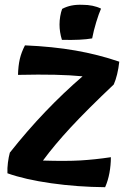

<svg xmlns="http://www.w3.org/2000/svg" viewBox="-20 -745 545 800"><path d="M442 -90Q442 -57 436 -24.5Q430 8 418 35Q302 34 193 18.5Q84 3 11 -23Q10 -44 13 -67.5Q16 -91 21 -109Q93 -200 168.5 -279Q244 -358 324 -427Q273 -432 208.5 -433.5Q144 -435 55 -433Q56 -471 62.5 -499Q69 -527 84 -556Q200 -551 294.5 -534.5Q389 -518 477 -488Q474 -460 468 -435.5Q462 -411 454 -393Q343 -288 274.5 -214Q206 -140 159 -76Q254 -73 314.5 -76.5Q375 -80 442 -90ZM324 -725Q346 -725 365.5 -721Q385 -717 401 -709Q392 -689 381 -653Q370 -617 364 -585Q341 -581 310 -579.5Q279 -578 238 -579Q233 -595 230.5 -611Q228 -627 228 -643Q228 -660 231 -677.5Q234 -695 239 -708Q258 -718 278.5 -722Q299 -726 324 -725Z"/></svg>

Font: Atma SemiBold
Style: Regular
Weight: 600
Designer: Gregori Vincens, Jeremie Hornus, Riccardo Olocco, Yoann Minet.
Foundry: black foundry
Version: Version 1.102;PS 1.100;hotconv 1.0.86;makeotf.lib2.5.63406